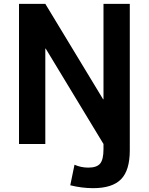

<svg xmlns="http://www.w3.org/2000/svg" viewBox="-20 -750 775 1000"><path d="M656 -730V33Q656 137 610.5 183.5Q565 230 465 230Q406 230 346 215L368 108Q402 123 440 123Q484 123 501.5 102Q519 81 519 27V0L218 -497H216V0H79V-730H216L517 -233H519V-730Z"/></svg>

Font: Mplus 1p Bold
Style: Bold
Weight: 700
Version: Version 1.061